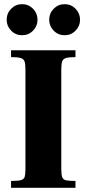

<svg xmlns="http://www.w3.org/2000/svg" viewBox="-20 -901 415 921"><path d="M33 0V-33Q66 -33 80.5 -37Q95 -41 98.5 -53Q102 -65 102 -89V-569Q102 -595 97.5 -607Q93 -619 78 -623Q63 -627 33 -627V-660H342V-627Q312 -627 297.5 -623Q283 -619 278.5 -607Q274 -595 274 -569V-89Q274 -63 278.5 -51Q283 -39 297.5 -36Q312 -33 342 -33V0ZM290 -732Q259 -732 237.5 -754Q216 -776 216 -806Q216 -837 237.5 -859Q259 -881 290 -881Q321 -881 342.5 -859Q364 -837 364 -806Q364 -776 342.5 -754Q321 -732 290 -732ZM86 -732Q55 -732 33.5 -754Q12 -776 12 -806Q12 -837 33.5 -859Q55 -881 86 -881Q117 -881 138.5 -859Q160 -837 160 -806Q160 -776 138.5 -754Q117 -732 86 -732Z"/></svg>

Font: Frank Ruhl Libre Black
Style: Regular
Weight: 900
Designer: Yanek Iontef
Foundry: Fontef
Version: Version 6.004